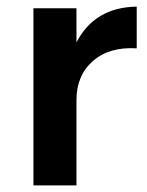

<svg xmlns="http://www.w3.org/2000/svg" viewBox="-20 -560 443 580"><path d="M211 -432Q266 -538 393 -540V-414Q310 -419 260.5 -375.5Q211 -332 211 -258V0H81V-535H211Z"/></svg>

Font: Montserrat arm Medium
Style: Regular
Weight: 500
Designer: Julieta Ulanovsky
Foundry: Julieta Ulanovsky
Version: Version 6.000;PS 006.000;hotconv 1.0.88;makeotf.lib2.5.64775